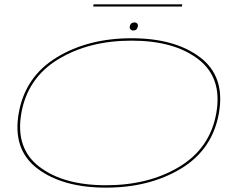

<svg xmlns="http://www.w3.org/2000/svg" viewBox="-20 -857 1126 881"><path d="M466.5 4Q268 4 152.2 -83.2Q36.5 -170.5 66 -338Q95.5 -505.5 240 -593.5Q384.5 -681.5 583.5 -681.5Q782.5 -681.5 898.2 -593.8Q1014 -506 984.5 -338Q955 -170.5 810.2 -83.2Q665.5 4 466.5 4ZM466.5 -7Q662.5 -7 803.2 -92Q944 -177 972.5 -338Q1001 -499.5 890.2 -585Q779.5 -670.5 583.5 -670.5Q388 -670.5 247.2 -585Q106.5 -499.5 78 -338Q49.5 -177 160.2 -92Q271 -7 466.5 -7ZM591.5 -717Q583.5 -717 578.8 -722.5Q574 -728 575.5 -736Q579 -754 597.5 -754Q605 -754 609.5 -748.8Q614 -743.5 612.5 -736Q609 -717 591.5 -717ZM407.5 -827 409.5 -837H816.5L814.5 -827Z"/></svg>

Font: Anybody UltraExpanded Thin
Style: Italic
Weight: 100
Width: 9
Italic angle: -10°
Designer: Tyler Finck
Foundry: Etcetera Type Company
Version: Version 1.010; ttfautohint (v1.8.3) -l 8 -r 50 -G 200 -x 14 